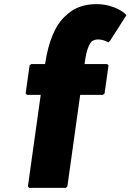

<svg xmlns="http://www.w3.org/2000/svg" viewBox="-20 -902 632 929"><path d="M198 -592H131L123 -585L104 -450L110 -443H177L115 0L121 7H298L306 0L368 -443H478L486 -450L505 -585L499 -592H389C395 -636 403 -679 424 -702C431 -707 442 -711 454 -711C483 -711 504 -697 504 -697L512 -704L592 -829L585 -836C585 -836 536 -882 446 -882C390 -882 343 -866 307 -834L299 -827C247 -781 215 -703 198 -592Z"/></svg>

Font: Hussar Woodtype
Style: BlkObl
Weight: 900
Foundry: Cannot Into Space Fonts
Version: Version 1.07